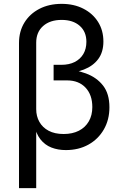

<svg xmlns="http://www.w3.org/2000/svg" viewBox="-20 -757 636 981"><path d="M77.1 204.1V-537.1Q77.1 -596.7 104.7 -641.6Q132.3 -686.5 181.4 -711.9Q230.5 -737.3 294.9 -737.3Q357.9 -737.3 406 -712.6Q454.1 -688 481.2 -644.8Q508.3 -601.6 508.3 -544.9Q508.3 -490.7 481.9 -455.3Q455.6 -419.9 408.4 -401.6Q361.3 -383.3 298.3 -379.4V-405.3Q364.3 -401.9 418.9 -381.8Q473.6 -361.8 506.3 -320.1Q539.1 -278.3 539.1 -209Q539.1 -145 510.5 -95.5Q481.9 -45.9 431.9 -18.1Q381.8 9.8 316.4 9.8Q275.9 9.8 242.7 -3.2Q209.5 -16.1 186.5 -45.2Q163.6 -74.2 154.3 -122.1H165V204.1ZM305.2 -72.3Q350.1 -72.3 383.1 -89.1Q416 -106 433.8 -137Q451.7 -168 451.7 -210Q451.7 -272.5 417 -309.3Q382.3 -346.2 322.8 -346.2H253.9V-425.8H293.5Q333 -425.8 361.6 -440.2Q390.1 -454.6 405.8 -481Q421.4 -507.3 421.4 -543.5Q421.4 -595.2 387.2 -625.2Q353 -655.3 294.9 -655.3Q235.4 -655.3 200.2 -624Q165 -592.8 165 -539.1V-199.2Q165 -163.1 181.2 -134.3Q197.3 -105.5 228.5 -88.9Q259.8 -72.3 305.2 -72.3Z"/></svg>

Font: Inter Variable LoSnoCo
Style: Regular
Weight: 400
Designer: Rasmus Andersson
Foundry: rsms
Version: Version 4.000;git-a52131595; featfreeze: case,dlig,ss01,ss02